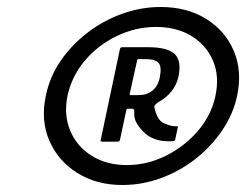

<svg xmlns="http://www.w3.org/2000/svg" viewBox="-20 -720 719 549"><path d="M330 -191Q256 -191 201 -225.5Q146 -260 121 -318Q96 -376 111 -446Q122 -500 153 -545.5Q184 -591 229.5 -626Q275 -661 329 -680.5Q383 -700 439 -700Q515 -700 569.5 -666Q624 -632 648.5 -574.5Q673 -517 658 -446Q647 -394 615.5 -347.5Q584 -301 539.5 -266Q495 -231 441 -211Q387 -191 330 -191ZM343 -248Q401 -248 455 -275Q509 -302 547 -347Q585 -392 596 -446Q608 -502 589 -546.5Q570 -591 527.5 -617Q485 -643 426 -643Q368 -643 314 -617Q260 -591 222.5 -546.5Q185 -502 173 -446Q162 -392 180.5 -347Q199 -302 241.5 -275Q284 -248 343 -248ZM273 -315Q266 -315 268 -320L323 -580Q324 -585 330 -585H404Q459 -585 479.5 -565.5Q500 -546 490 -500Q485 -477 470 -458.5Q455 -440 433 -428Q427 -424 423.5 -420Q420 -416 422 -410Q425 -397 430 -387Q435 -377 444 -370Q452 -366 462 -362.5Q472 -359 483 -359Q488 -359 488.5 -358.5Q489 -358 488 -354L481 -321Q480 -318 478 -317Q476 -316 463 -316Q443 -316 428.5 -320.5Q414 -325 402 -333Q386 -345 374 -362.5Q362 -380 364 -402Q364 -403 363 -406Q362 -409 359 -409H345Q342 -409 341 -404L323 -320Q322 -315 317 -315ZM351 -452Q350 -448 354 -448H377Q400 -448 416 -461Q432 -474 437 -499Q443 -530 433 -540.5Q423 -551 396 -551H376Q373 -551 372 -547Z"/></svg>

Font: Glory Thin SemiBold
Style: Italic
Weight: 600
Italic angle: -12°
Version: Version 1.011